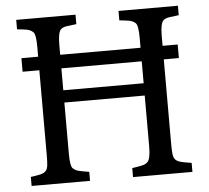

<svg xmlns="http://www.w3.org/2000/svg" viewBox="-53 -803 934 860"><g transform="rotate(-5 414.5 -373.5)"><path d="M54.7 -40.5Q82.5 -44.4 98.4 -48.1Q114.3 -51.8 122.3 -60.3Q130.4 -68.8 132.3 -85Q134.3 -101.1 134.3 -129.4V-513.2H59.1V-574.2H134.3V-618.7Q134.3 -673.8 123 -684.8Q111.8 -695.8 95.2 -699Q78.6 -702.1 50.8 -704.6V-747.1H317.4V-704.6Q289.6 -701.7 272.9 -699Q256.3 -696.3 247.6 -688.5Q233.4 -675.3 233.4 -618.7V-574.2H594.7V-618.7Q594.7 -674.3 583.3 -685.1Q571.8 -695.8 555.2 -699Q538.6 -702.1 510.7 -704.6V-747.1H777.8V-704.6Q750.5 -701.7 733.9 -699Q717.3 -696.3 708.5 -688.5Q693.8 -674.8 693.8 -618.7V-574.2H761.7V-513.2H693.8V-129.4Q693.8 -101.1 696 -85.2Q698.2 -69.3 706.8 -61Q715.3 -52.7 732.2 -48.8Q749 -44.9 777.8 -40.5V0H510.7V-40.5Q538.1 -44.4 554.7 -48.1Q571.3 -51.8 580.1 -60.5Q594.7 -74.7 594.7 -129.4V-359.4H233.4V-129.4Q233.4 -74.2 244.4 -63.5Q255.4 -52.7 272 -48.8Q288.6 -44.9 317.4 -40.5V0H54.7ZM594.7 -414.6V-513.2H233.4V-414.6Z"/></g></svg>

Font: Metamorphous
Style: Regular
Weight: 400
Designer: James Grieshaber
Foundry: James Grieshaber
Version: Version 1.001